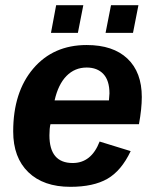

<svg xmlns="http://www.w3.org/2000/svg" viewBox="-20 -712 596 742"><path d="M517 -232H175Q171 -216 171 -189Q171 -82 261 -82Q333 -82 365 -165L485 -128Q449 -52 395 -21Q341 10 252 10Q148 10 89.5 -46.5Q31 -103 31 -204Q31 -356 108.5 -447Q186 -538 315 -538Q417 -538 472.5 -485.5Q528 -433 528 -337Q528 -292 517 -232ZM191 -324H401L403 -351Q403 -401 379.5 -426Q356 -451 315 -451Q269 -451 237 -418.5Q205 -386 191 -324ZM494 -585H388L409 -692H515ZM281 -585H177L197 -692H302Z"/></svg>

Font: Libra Sans
Style: Bold Italic
Weight: 700
Italic angle: -12°
Foundry: Context Ltd
Version: Version 1.002